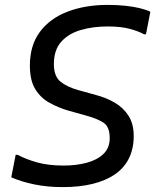

<svg xmlns="http://www.w3.org/2000/svg" viewBox="-20 -752 634 784"><path d="M44 -120H52Q85 -102 131 -89Q177 -76 240 -76Q292 -76 334.5 -87.5Q377 -99 402.5 -123.5Q428 -148 428 -188Q428 -235 402 -251.5Q376 -268 332 -280L260 -300Q219 -312 182.5 -332Q146 -352 124 -388Q102 -424 102 -484Q102 -567 143 -622Q184 -677 256 -704.5Q328 -732 420 -732Q458 -732 491.5 -728.5Q525 -725 551.5 -718.5Q578 -712 594 -704L576 -612H568Q547 -624 510.5 -634Q474 -644 420 -644Q360 -644 310 -629.5Q260 -615 230 -581.5Q200 -548 200 -490Q200 -441 226.5 -419Q253 -397 300 -384L372 -364Q414 -353 449 -332.5Q484 -312 505 -279Q526 -246 526 -196Q526 -144 506 -104.5Q486 -65 448.5 -39.5Q411 -14 357.5 -1Q304 12 236 12Q173 12 120 1Q67 -10 26 -28Z"/></svg>

Font: Kufam
Style: Italic
Weight: 400
Italic angle: -11°
Designer: Artur Schmal
Foundry: Original Type
Version: Version 1.301; ttfautohint (v1.8.3)